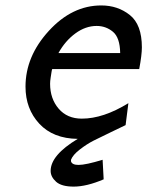

<svg xmlns="http://www.w3.org/2000/svg" viewBox="-20 -505 544 709"><path d="M74.2 -185.1Q74.2 -296.9 160.2 -390.9Q246.1 -484.9 354 -484.9Q415 -484.9 459.5 -449.5Q503.9 -414.1 503.9 -330.1Q503.9 -302.2 494.1 -250H172.9Q171.9 -249 170.4 -240Q168.9 -231 167 -218Q165 -205.1 165 -195.8Q165 -140.6 196.5 -103.8Q228 -66.9 282.2 -66.9Q361.3 -66.9 454.1 -124L443.8 -43Q429.7 -36.1 389.9 -17.1Q350.1 2 325.4 14.4Q300.8 26.9 274.9 46.9Q249 66.9 242.2 85V90.8Q246.1 104 270 104Q296.9 104 358.9 85L362.8 157.2Q299.8 184.1 252 184.1Q207 184.1 187 166Q167 147.9 167 126Q167 67.9 267.1 7.8Q176.3 6.8 125.2 -48.1Q74.2 -103 74.2 -185.1ZM195.8 -309.1H423.8Q422.9 -366.2 397 -387.7Q371.1 -409.2 336.9 -409.2Q295.9 -409.2 258.3 -381.6Q220.7 -354 195.8 -309.1Z"/></svg>

Font: CMU Bright
Style: SemiBoldOblique
Weight: 600
Italic angle: -12°
Version: Version 0.7.0